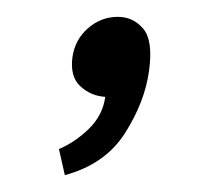

<svg xmlns="http://www.w3.org/2000/svg" viewBox="-20 -105 253 228"><path d="M57 103Q105 90 128.5 53Q152 16 157 -21Q162 -57 150 -71Q138 -85 120 -85Q100 -85 84.5 -71.5Q69 -58 66 -37Q63 -14 75.5 -2.5Q88 9 105 10Q102 32 85.5 48Q69 64 50 72Z"/></svg>

Font: Secuela ExtLt
Style: Italic
Weight: 200
Italic angle: -8°
Designer: Fernando Haro
Foundry: deFharo
Version: Version 1.704